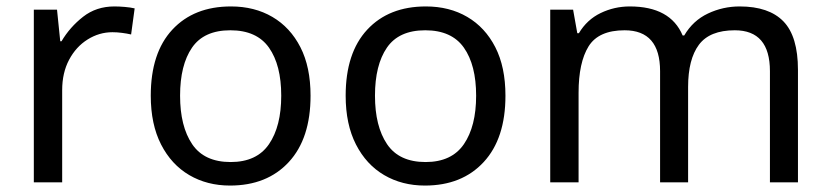

<svg xmlns="http://www.w3.org/2000/svg" viewBox="-20 -566 2578 596"><path d="M335 -546Q350 -546 367.5 -544.5Q385 -543 398 -540L387 -459Q374 -462 358.5 -464Q343 -466 329 -466Q288 -466 252 -443.5Q216 -421 194.5 -380.5Q173 -340 173 -286V0H85V-536H157L167 -438H171Q197 -482 238 -514Q279 -546 335 -546Z M944 -269Q944 -136 876.5 -63Q809 10 694 10Q623 10 567.5 -22.5Q512 -55 480 -117.5Q448 -180 448 -269Q448 -402 515 -474Q582 -546 697 -546Q770 -546 825.5 -513.5Q881 -481 912.5 -419.5Q944 -358 944 -269ZM539 -269Q539 -174 576.5 -118.5Q614 -63 696 -63Q777 -63 815 -118.5Q853 -174 853 -269Q853 -364 815 -418Q777 -472 695 -472Q613 -472 576 -418Q539 -364 539 -269Z M1549 -269Q1549 -136 1481.5 -63Q1414 10 1299 10Q1228 10 1172.5 -22.5Q1117 -55 1085 -117.5Q1053 -180 1053 -269Q1053 -402 1120 -474Q1187 -546 1302 -546Q1375 -546 1430.5 -513.5Q1486 -481 1517.5 -419.5Q1549 -358 1549 -269ZM1144 -269Q1144 -174 1181.5 -118.5Q1219 -63 1301 -63Q1382 -63 1420 -118.5Q1458 -174 1458 -269Q1458 -364 1420 -418Q1382 -472 1300 -472Q1218 -472 1181 -418Q1144 -364 1144 -269Z M2276 -546Q2367 -546 2412 -499.5Q2457 -453 2457 -349V0H2370V-345Q2370 -472 2261 -472Q2183 -472 2149.5 -427Q2116 -382 2116 -296V0H2029V-345Q2029 -472 1919 -472Q1838 -472 1807 -422Q1776 -372 1776 -278V0H1688V-536H1759L1772 -463H1777Q1802 -505 1844.5 -525.5Q1887 -546 1935 -546Q2061 -546 2099 -456H2104Q2131 -502 2177.5 -524Q2224 -546 2276 -546Z"/></svg>

Font: Noto Sans Kaithi
Style: Regular
Weight: 400
Designer: Monotype Design Team
Foundry: Monotype Imaging Inc.
Version: Version 2.005; ttfautohint (v1.8.4.7-5d5b)